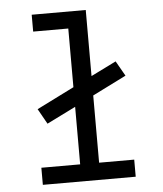

<svg xmlns="http://www.w3.org/2000/svg" viewBox="-53 -781 705 828"><g transform="rotate(-5 300.0 -367.5)"><path d="M99 0V-74H267V-323L142 -261L105 -327L267 -408V-662H115V-735H349V-449L458 -503L495 -438L349 -365V-74H501V0Z"/></g></svg>

Font: Iosevka Curly Extended
Style: Regular
Weight: 400
Width: 7
Monospace: yes
Designer: Belleve Invis
Foundry: Belleve Invis
Version: Version 11.1.0; ttfautohint (v1.8.3)